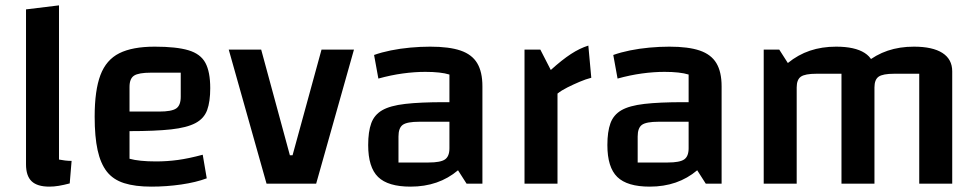

<svg xmlns="http://www.w3.org/2000/svg" viewBox="-20 -685 3647 716"><path d="M200 -90Q210 -88 222.5 -86.5Q235 -85 247 -85L240 -1Q217 5 199 8Q181 11 164 11Q119 11 98 -9Q77 -29 77 -72V-650L200 -665Z M544 11Q484 11 443 -2Q402 -15 378.5 -45Q355 -75 344 -125Q333 -175 333 -250Q333 -348 354.5 -405Q376 -462 425 -486.5Q474 -511 557 -511Q638 -511 683 -497.5Q728 -484 746 -450.5Q764 -417 764 -356Q764 -306 752.5 -274.5Q741 -243 709 -226Q677 -209 618 -202.5Q559 -196 463 -196H433V-269H574Q620 -269 637 -280.5Q654 -292 654 -324V-414H543Q497 -414 480 -403Q463 -392 463 -361V-93Q499 -83 562 -83Q603 -83 643.5 -88.5Q684 -94 736 -108L751 -20Q711 -5 656 3Q601 11 544 11Z M833 -500H954L1061 -106H1071L1179 -500H1300L1159 0H974Z M1511 11Q1427 11 1390 -25Q1353 -61 1353 -144Q1353 -194 1364.5 -225.5Q1376 -257 1405.5 -274Q1435 -291 1491 -297.5Q1547 -304 1637 -304H1686V-231H1544Q1498 -231 1482 -219.5Q1466 -208 1466 -176V-79H1578Q1623 -79 1639.5 -90.5Q1656 -102 1656 -132V-407Q1624 -417 1566 -417Q1526 -417 1482 -411Q1438 -405 1391 -392L1375 -480Q1403 -490 1437.5 -497Q1472 -504 1510 -507.5Q1548 -511 1584 -511Q1655 -511 1697.5 -496.5Q1740 -482 1759.5 -449.5Q1779 -417 1779 -363V0H1720L1688 -50Q1616 11 1511 11Z M1995 -500 2034 -424Q2076 -462 2109 -483.5Q2142 -505 2174 -515L2185 -395Q2165 -390 2141.5 -380Q2118 -370 2096 -359Q2074 -348 2059 -336V0H1936V-500Z M2403 11Q2319 11 2282 -25Q2245 -61 2245 -144Q2245 -194 2256.5 -225.5Q2268 -257 2297.5 -274Q2327 -291 2383 -297.5Q2439 -304 2529 -304H2578V-231H2436Q2390 -231 2374 -219.5Q2358 -208 2358 -176V-79H2470Q2515 -79 2531.5 -90.5Q2548 -102 2548 -132V-407Q2516 -417 2458 -417Q2418 -417 2374 -411Q2330 -405 2283 -392L2267 -480Q2295 -490 2329.5 -497Q2364 -504 2402 -507.5Q2440 -511 2476 -511Q2547 -511 2589.5 -496.5Q2632 -482 2651.5 -449.5Q2671 -417 2671 -363V0H2612L2580 -50Q2508 11 2403 11Z M2828 0V-500H2886L2918 -450Q2956 -481 3000.5 -496Q3045 -511 3098 -511Q3168 -511 3204.5 -487.5Q3241 -464 3241 -419V0H3118V-410H3025Q2982 -410 2966.5 -399Q2951 -388 2951 -359V0ZM3118 0V-500L3208 -450Q3246 -481 3290.5 -496Q3335 -511 3388 -511Q3458 -511 3494.5 -487.5Q3531 -464 3531 -419V0H3408V-410H3315Q3272 -410 3256.5 -399Q3241 -388 3241 -359V0Z"/></svg>

Font: Changa ExtraLight Medium
Style: Regular
Weight: 500
Version: Version 3.002; ttfautohint (v1.8.2)